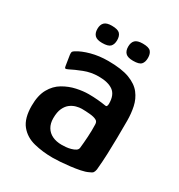

<svg xmlns="http://www.w3.org/2000/svg" viewBox="-152 -721 776 832"><g transform="rotate(30 236.5 -305.0)"><path d="M231 7Q181 7 137 -4Q93 -15 66.5 -47.5Q40 -80 40 -143Q40 -195 58.5 -228Q77 -261 107 -278.5Q137 -296 169.5 -303Q202 -310 229 -310Q253 -310 275.5 -308Q298 -306 315 -303Q326 -300 326 -318Q326 -362 301 -380Q276 -398 229 -398Q191 -398 156.5 -384.5Q122 -371 99 -359Q89 -354 85.5 -355.5Q82 -357 81 -366L73 -417Q72 -427 73.5 -431Q75 -435 83 -440Q108 -456 147 -466.5Q186 -477 231 -477Q298 -477 337.5 -462Q377 -447 397 -421Q417 -395 424 -362Q431 -329 431 -293Q431 -248 430.5 -207Q430 -166 428.5 -126Q427 -86 423 -45Q421 -34 417 -28.5Q413 -23 400 -18Q386 -11 363.5 -6.5Q341 -2 316 1Q291 4 268.5 5.5Q246 7 231 7ZM237 -61Q246 -61 258 -62Q270 -63 282.5 -66.5Q295 -70 303.5 -75.5Q312 -81 313 -90Q316 -116 318 -148.5Q320 -181 319 -210Q319 -225 308 -230Q297 -236 275.5 -238Q254 -240 235 -240Q223 -240 208 -236Q193 -232 179.5 -222Q166 -212 157 -193Q148 -174 148 -143Q148 -117 159 -98.5Q170 -80 190 -70.5Q210 -61 237 -61ZM219 -574Q219 -553 208.5 -542Q198 -531 168 -531Q142 -531 131 -542Q120 -553 120 -574Q120 -595 131 -606Q142 -617 168 -617Q198 -617 208.5 -606Q219 -595 219 -574ZM373 -574Q373 -553 363 -542Q353 -531 323 -531Q296 -531 285 -542Q274 -553 274 -574Q274 -595 285 -606Q296 -617 323 -617Q353 -617 363 -606Q373 -595 373 -574Z"/></g></svg>

Font: Glory Thin SemiBold
Style: Regular
Weight: 600
Version: Version 1.011